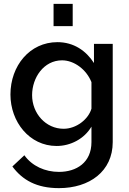

<svg xmlns="http://www.w3.org/2000/svg" viewBox="-20 -750 669 993"><path d="M257 -615H356V-730H257ZM34 -261C34 -120 132 5 273 5C345 5 416 -32 453 -95V-15C453 91 375 139 285 139C213 139 146 109 106 53L44 111C96 181 169 223 285 223C443 223 563 136 563 -15V-523H466V-424C425 -488 361 -532 277 -532C134 -532 34 -410 34 -261ZM453 -188C437 -133 375 -84 309 -84C217 -84 146 -163 146 -258C146 -348 206 -438 301 -438C363 -438 427 -391 453 -325Z"/></svg>

Font: FIGSv2-sans-serif SemiBold
Style: Regular
Weight: 600
Designer: Matt McInerney, Pablo Impallari, Rodrigo Fuenzalida,Mirko Velimirovic
Foundry: Matt McInerney, Pablo Impallari, Rodrigo Fuenzalida
Version: Version 4.021;hotconv 1.0.109;makeotfexe 2.5.65596